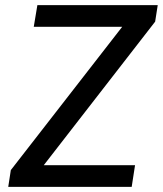

<svg xmlns="http://www.w3.org/2000/svg" viewBox="-20 -725 632 745"><path d="M12 0 22 -65 486 -662 491 -621H111L125 -705H592L582 -641L118 -43L113 -84H504L491 0Z"/></svg>

Font: Nunito Sans 7pt SemiCondensed Medium
Style: Italic
Weight: 500
Width: 4
Italic angle: -9°
Designer: Vernon Adams
Foundry: Vernon Adams
Version: Version 3.101;gftools[0.9.27]